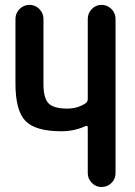

<svg xmlns="http://www.w3.org/2000/svg" viewBox="-20 -750 540 770"><path d="M225.6 -223.6Q123 -223.6 82.5 -264.6Q42 -305.7 42 -415V-673.8Q42 -697.3 58.6 -713.9Q75.2 -730.5 98.1 -730.5Q121.1 -730.5 137.7 -713.9Q154.3 -697.3 154.3 -673.8V-413.1Q154.3 -356.4 174.8 -335.4Q195.3 -314.5 250 -314.5Q290 -314.5 322.3 -335Q332 -341.8 332 -352.5V-673.8Q332 -697.3 348.1 -713.9Q364.3 -730.5 387.2 -730.5Q410.2 -730.5 426.8 -713.9Q443.4 -697.3 443.4 -673.8V-55.7Q443.4 -32.2 426.8 -16.1Q410.2 0 387.2 0Q364.3 0 348.1 -16.6Q332 -33.2 332 -55.7V-238.3Q332 -248 322.3 -244.1Q278.3 -223.6 225.6 -223.6Z"/></svg>

Font: Rounded-X Mgen+ 1mn medium
Style: Regular
Weight: 500
Designer: [Source Han Sans]
Ryoko NISHIZUKA  (kana & ideographs); Paul D. Hunt (Latin, Greek & Cyrillic); Wenlong ZHANG  (bopomofo
Version: Version 1.059.20150602